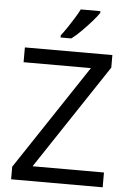

<svg xmlns="http://www.w3.org/2000/svg" viewBox="-62 -989 695 1034"><g transform="rotate(5 286.0 -472.0)"><path d="M533 0H38V-68L414 -634H50V-714H523V-646L147 -80H533ZM438 -934Q426 -916 401 -887.5Q376 -859 347.5 -830.5Q319 -802 295 -784H237V-796Q252 -815 269.5 -841Q287 -867 304 -894.5Q321 -922 332 -944H438Z"/></g></svg>

Font: Noto Sans Living
Style: Regular
Weight: 400
Designer: Monotype Design Team
Foundry: Monotype Imaging Inc.
Version: Version 2.013; ttfautohint (v1.8.4.7-5d5b)